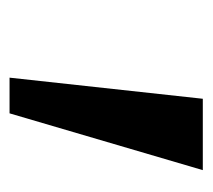

<svg xmlns="http://www.w3.org/2000/svg" viewBox="-41 -835 424 382"><g transform="rotate(90 171.0 -644.0)"><path d="M318.5 -835.5 205.5 -451H134.5L176.5 -835.5Z"/></g></svg>

Font: Merriweather Light 18pt Black
Style: Italic
Weight: 900
Italic angle: -7.8°
Version: Version 2.101